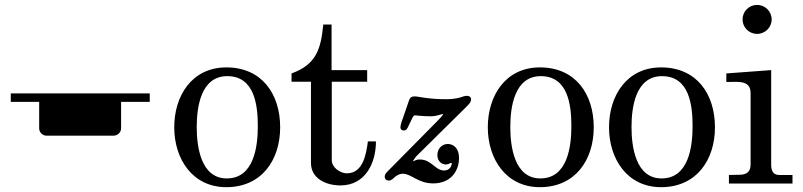

<svg xmlns="http://www.w3.org/2000/svg" viewBox="-20 -757 3313 792"><path d="M24.4 -371.6V-336.9H141.6V-228C141.6 -210.9 155.3 -197.3 172.4 -197.3H447.8C465.3 -197.3 479.5 -210.9 479.5 -228V-336.9H597.7V-371.6Z M698.7 -231.9C698.7 -102.1 773.4 15.1 913.6 15.1C1059.6 15.1 1135.7 -97.2 1135.7 -231.9C1135.7 -369.1 1060.5 -479 913.6 -479C771.5 -479 698.7 -361.8 698.7 -231.9ZM791.5 -232.9C791.5 -315.9 808.6 -442.9 917.5 -442.9C1030.8 -442.9 1043.5 -321.8 1043.5 -236.8C1043.5 -153.8 1028.3 -21 915.5 -21C807.6 -21 791.5 -153.8 791.5 -232.9Z M1262.7 -419.9V-85C1262.7 -22 1321.8 7.8 1384.8 7.8C1485.4 7.8 1530.8 -82 1530.8 -173.8H1497.6C1490.7 -123 1478.5 -42 1410.6 -42C1384.8 -42 1348.6 -64.9 1348.6 -96.2V-419.9H1494.6V-467.8H1347.7V-655.8H1313.5C1303.7 -556.2 1285.6 -491.2 1182.6 -454.1V-419.9Z M1566.9 -27.8C1566.9 -18.6 1573.2 -12.2 1584 -12.2C1595.7 -12.2 1603.5 -22.5 1609.9 -27.8C1620.1 -35.6 1630.9 -40.5 1641.1 -40.5C1677.2 -40.5 1703.6 -0.5 1767.1 -0.5C1839.8 -0.5 1873.5 -52.2 1873.5 -105.5C1873.5 -146 1850.1 -163.1 1827.1 -163.1C1803.7 -163.1 1784.2 -144.5 1784.2 -117.2C1784.2 -92.8 1800.8 -78.6 1819.3 -78.6C1832 -78.6 1835.9 -85 1839.8 -85C1842.3 -85 1843.8 -83.5 1843.8 -81.1C1843.8 -78.6 1841.3 -73.2 1838.9 -67.9C1833.5 -59.1 1824.2 -53.7 1812.5 -53.7C1773.4 -53.7 1761.7 -99.1 1711.4 -99.1C1694.3 -99.1 1686.5 -91.3 1682.6 -91.3C1682.6 -91.3 1691.9 -106.9 1698.2 -113.3L1906.2 -318.8C1916.5 -329.1 1923.3 -336.9 1923.3 -347.7C1923.3 -356.4 1915.5 -361.8 1906.2 -361.8C1896 -361.8 1889.2 -357.9 1875 -354C1860.8 -350.1 1839.8 -347.7 1821.8 -347.7C1743.7 -347.7 1706.1 -359.4 1690.4 -359.4C1677.2 -359.4 1670.9 -354 1667 -342.3L1635.7 -251.5C1633.3 -243.7 1631.8 -236.8 1631.8 -231.9C1631.8 -222.7 1638.2 -218.8 1646 -218.8C1655.3 -218.8 1660.6 -226.6 1665.5 -238.3L1678.7 -265.6C1682.6 -273.4 1685.1 -281.2 1692.9 -281.2C1698.2 -281.2 1720.2 -277.3 1757.8 -277.3C1781.2 -277.3 1799.8 -286.6 1807.6 -286.6C1808.1 -286.6 1808.1 -286.6 1808.1 -286.1C1808.1 -282.2 1784.2 -257.8 1782.7 -256.3L1582.5 -53.7C1572.3 -43.5 1566.9 -38.1 1566.9 -27.8Z M1992.2 -231.9C1992.2 -102.1 2066.9 15.1 2207 15.1C2353 15.1 2429.2 -97.2 2429.2 -231.9C2429.2 -369.1 2354 -479 2207 -479C2064.9 -479 1992.2 -361.8 1992.2 -231.9ZM2085 -232.9C2085 -315.9 2102.1 -442.9 2210.9 -442.9C2324.2 -442.9 2336.9 -321.8 2336.9 -236.8C2336.9 -153.8 2321.8 -21 2209 -21C2101.1 -21 2085 -153.8 2085 -232.9Z M2492.2 -231.9C2492.2 -102.1 2566.9 15.1 2707 15.1C2853 15.1 2929.2 -97.2 2929.2 -231.9C2929.2 -369.1 2854 -479 2707 -479C2564.9 -479 2492.2 -361.8 2492.2 -231.9ZM2585 -232.9C2585 -315.9 2602.1 -442.9 2710.9 -442.9C2824.2 -442.9 2836.9 -321.8 2836.9 -236.8C2836.9 -153.8 2821.8 -21 2709 -21C2601.1 -21 2585 -153.8 2585 -232.9Z M2986.8 -35.2V0H3249V-35.2H3194.8C3173.8 -35.2 3161.1 -46.9 3161.1 -77.1V-467.8L2976.1 -454.1V-418.9H2981.9C2992.2 -418.9 3002.9 -419.4 3013.2 -419.4C3046.4 -419.4 3076.2 -414.6 3076.2 -372.1V-78.1C3076.2 -46.9 3058.1 -36.1 3029.8 -36.1ZM3043 -676.8C3043 -644 3069.8 -617.2 3103 -617.2C3136.2 -617.2 3163.1 -644 3163.1 -676.8C3163.1 -710 3136.2 -736.8 3103 -736.8C3069.8 -736.8 3043 -710 3043 -676.8Z"/></svg>

Font: MusGlyphs
Style: Regular
Weight: 400
Version: Version 2.1